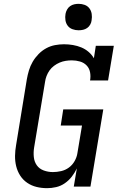

<svg xmlns="http://www.w3.org/2000/svg" viewBox="-20 -974 640 1002"><path d="M226 8Q197 8 170.5 1.5Q144 -5 122 -20Q100 -35 85.5 -57.5Q71 -80 64.5 -106.5Q58 -133 58.5 -161Q59 -189 64 -217L120 -560Q124 -583 131 -606.5Q138 -630 150.5 -651.5Q163 -673 181 -691.5Q199 -710 221 -722Q243 -734 267 -738.5Q291 -743 314 -743Q338 -743 361 -739Q384 -735 404.5 -726.5Q425 -718 442 -703.5Q459 -689 470 -670L480 -735H574L544 -554H450Q454 -576 450 -597Q446 -618 432 -632.5Q418 -647 397.5 -653Q377 -659 355 -659Q339 -659 323 -656.5Q307 -654 291.5 -647.5Q276 -641 262 -630.5Q248 -620 238.5 -606.5Q229 -593 223 -577.5Q217 -562 215 -546L158 -204Q154 -179 156.5 -154.5Q159 -130 172 -111.5Q185 -93 208 -84.5Q231 -76 256 -76Q277 -76 299 -81Q321 -86 339.5 -99.5Q358 -113 369.5 -133.5Q381 -154 384 -175L408 -319H297L310 -403H519L452 0H365L381 -95Q370 -72 354.5 -52Q339 -32 318 -17.5Q297 -3 273 2.5Q249 8 226 8ZM390 -816Q374 -816 358.5 -821.5Q343 -827 333.5 -839.5Q324 -852 321.5 -868.5Q319 -885 322 -902Q324 -913 330 -924Q336 -935 346 -942Q356 -949 367.5 -951.5Q379 -954 390 -954Q407 -954 422 -948.5Q437 -943 446.5 -930.5Q456 -918 458.5 -901.5Q461 -885 458 -868Q457 -857 451 -846Q445 -835 435 -828Q425 -821 413.5 -818.5Q402 -816 390 -816Z"/></svg>

Font: Iosevka Curly Slab MdEx
Style: Italic
Weight: 500
Width: 7
Italic angle: -9°
Monospace: yes
Designer: Belleve Invis
Foundry: Belleve Invis
Version: Version 11.0.0; ttfautohint (v1.8.3)